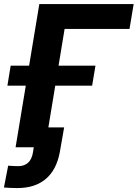

<svg xmlns="http://www.w3.org/2000/svg" viewBox="-20 -748 699 975"><path d="M658.7 -727.5 637.7 -601.1H308.1L209 0H59.1L179.7 -727.5ZM17.6 -313 34.2 -414.6H464.8L447.8 -313ZM68.8 207Q50.8 207 33.9 206.3Q17.1 205.6 0 204.1L21.5 93.3Q33.2 94.2 47.1 95Q61 95.7 73.2 95.7Q103 95.7 122.3 78.6Q141.6 61.5 147.5 25.4L151.4 0H102.1L118.7 -101.1H305.7L284.2 22Q267.6 114.3 212.6 160.6Q157.7 207 68.8 207Z"/></svg>

Font: Inter 24pt
Style: Bold Italic
Weight: 700
Italic angle: -9.3988°
Version: Version 4.001;git-66647c0bb